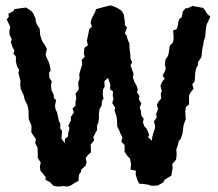

<svg xmlns="http://www.w3.org/2000/svg" viewBox="-20 -692 809 712"><path d="M196 0 178 -3 166 -16 149 -25V-36L130 -59L128 -74L131 -89L120 -107V-124L119 -145L111 -160L113 -176L102 -192L96 -202L97 -222L95 -231L87 -249L86 -258V-278L84 -293L80 -306L72 -321L68 -338L57 -362L55 -379L56 -392L52 -407L48 -423L51 -432L43 -447L39 -463V-482L30 -493L33 -505L26 -518L20 -537L24 -546L15 -564V-578L18 -592L5 -620L13 -630L11 -641L30 -651L33 -658L60 -662L77 -664L96 -651L103 -643L113 -620L112 -614L117 -601L127 -586L129 -562L133 -549L137 -539L150 -519L154 -510L149 -490L152 -480L160 -464L164 -452L168 -431L162 -422L163 -404L172 -390L169 -376L171 -357L179 -341L180 -328L188 -321L184 -300L186 -287L192 -274L194 -264L198 -245L204 -232L203 -216L210 -207L208 -178L220 -161L221 -177L232 -186L233 -199L238 -217L233 -226L243 -245V-259L254 -275L249 -290L260 -300V-315L263 -327L260 -344L272 -361L270 -386L275 -400L274 -417L280 -438L285 -453L283 -470L294 -481L291 -494L293 -515L306 -524L302 -541L305 -554L311 -584L321 -593L316 -607L320 -623L333 -648L336 -658L350 -662L369 -667L390 -672L408 -666L424 -657L430 -653L439 -639L443 -611V-599L451 -590L443 -568L450 -559L454 -544L460 -530V-516L463 -491L464 -474L470 -461L464 -450L471 -430L475 -420L473 -404L479 -387L487 -373L491 -361L488 -350L497 -336L495 -324L504 -308L498 -293L502 -283L504 -264L513 -251L510 -239L515 -224L524 -214L529 -203L533 -191L529 -184L543 -170L545 -186L549 -199L555 -218V-225L551 -242L561 -256L559 -269L566 -288L562 -303L567 -314L578 -327L576 -345L580 -354L575 -374L581 -388L591 -401L583 -411L591 -427L595 -438L591 -455L594 -471L603 -485L605 -493L608 -511L609 -521L622 -536L624 -552L622 -579L635 -584L640 -599L641 -610L645 -622L654 -628L658 -650L669 -662L675 -661L688 -667L693 -670L726 -664L733 -663L741 -653L748 -641L760 -630L746 -600L744 -587L742 -569L741 -556L735 -538L734 -527L730 -510L727 -480L714 -461V-451L707 -437L704 -422L703 -405L702 -391L693 -379L698 -363L685 -347L681 -338V-320V-305L670 -296L667 -280L668 -260L669 -251L662 -232L660 -223L657 -197L650 -177L643 -169L640 -156L634 -138L635 -118L633 -100L619 -84L620 -68L615 -40L604 -34L590 -25L586 -16L565 -4L541 -3L531 -7L510 -10L496 -11L490 -23L483 -45L484 -59L464 -63L466 -83L462 -104L453 -113L442 -129V-154L430 -167L434 -182L426 -198L422 -209L415 -222L414 -238V-248L411 -264L405 -281L407 -293L396 -310L401 -325L398 -337L399 -353L388 -361L389 -378L385 -390L381 -403L370 -394L367 -390L368 -370L362 -360L361 -340L364 -327L358 -317L357 -301L349 -287L347 -271V-257L345 -238L340 -228V-210L333 -197L326 -184L329 -172L316 -155L317 -145V-127L306 -117L298 -107L301 -89L297 -77L281 -63L280 -54L273 -45L271 -21L259 -15L242 -4L228 0L217 -2Z"/></svg>

Font: Winky Rough Medium
Style: Regular
Weight: 500
Designer: Simon Atzbach
Foundry: typofactur
Version: Version 1.206; ttfautohint (v1.8.4.7-5d5b)